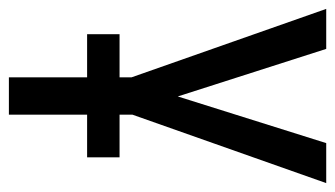

<svg xmlns="http://www.w3.org/2000/svg" viewBox="-181 -573 754 432"><g transform="rotate(90 196.0 -357.0)"><path d="M154 0V-176H57V-249H154V-276L0 -714H90L197 -380L302 -714H392L238 -278V-249H334V-176H238V0Z"/></g></svg>

Font: Noto Sans ExtraCondensed
Style: Regular
Weight: 400
Width: 2
Designer: Monotype Design Team
Foundry: Monotype Imaging Inc.
Version: Version 2.013; ttfautohint (v1.8.4.7-5d5b)